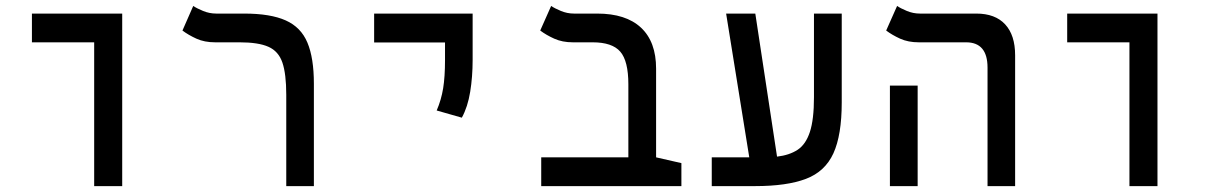

<svg xmlns="http://www.w3.org/2000/svg" viewBox="-20 -632 4142 652"><path d="M299.8 0V-488.3H88.4V-585.9H395V0Z M1045.9 -347.7V0H952.1V-310.1Q952.1 -380.9 939 -419.4Q925.8 -458 891.6 -473.1Q857.4 -488.3 793.5 -488.3H710.4Q674.3 -488.3 647 -500.7Q619.6 -513.2 599.6 -528.3L636.2 -611.8Q647.5 -604 669.2 -595Q690.9 -585.9 714.4 -585.9H809.1Q898.4 -585.9 950.2 -562.7Q1002 -539.6 1023.9 -487.3Q1045.9 -435.1 1045.9 -347.7Z M1548.3 -232.4 1462.9 -256.8Q1478.5 -293 1484.9 -332.3Q1491.2 -371.6 1491.2 -428.2V-487.8H1250.5V-585.9H1585V-428.2Q1585 -371.6 1576.7 -320.3Q1568.4 -269 1548.3 -232.4Z M2293.9 -78.1V0H1817.9V-97.7H2113.8V-345.7Q2113.8 -424.8 2086.4 -456.5Q2059.1 -488.3 1992.2 -488.3H1925.3Q1889.6 -488.3 1862.1 -500.7Q1834.5 -513.2 1814.5 -528.3L1851.6 -611.8Q1862.8 -604 1884.3 -595Q1905.8 -585.9 1929.2 -585.9H2007.8Q2105.5 -585.9 2156.7 -538.1Q2208 -490.2 2208 -398.9V-97.7Z M2397 0V-97.7H2524.4L2445.8 -585.9H2544.9L2618.7 -100.1Q2660.6 -105 2688.5 -123.3Q2716.3 -141.6 2730.2 -183.8Q2744.1 -226.1 2744.1 -301.8V-585.9H2838.4V-284.2Q2838.4 -173.3 2810.1 -111.3Q2781.7 -49.3 2717 -24.7Q2652.3 0 2543.9 0Z M3333.5 0V-402.3Q3333.5 -488.3 3260.7 -488.3H3100.1Q3064 -488.3 3036.6 -500.7Q3009.3 -513.2 2989.3 -528.3L3026.4 -611.8Q3037.6 -604 3059.1 -595Q3080.6 -585.9 3104 -585.9H3295.4Q3359.4 -585.9 3393.3 -549.3Q3427.2 -512.7 3427.2 -444.3V0ZM3002 0V-341.3H3096.2V0Z M3815.4 0V-488.3H3604V-585.9H3910.6V0Z"/></svg>

Font: Cascadia Code NF
Style: Regular
Weight: 400
Monospace: yes
Designer: Aaron Bell
Foundry: Saja Typeworks
Version: Version 2404.023; ttfautohint (v1.8.4)